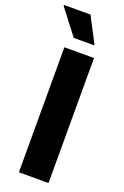

<svg xmlns="http://www.w3.org/2000/svg" viewBox="-186 -943 640 993"><g transform="rotate(20 133.5 -446.5)"><path d="M60 0V-688H223V0ZM89 -750 -17 -888V-893H129L201 -755V-750Z"/></g></svg>

Font: Saira Semi Condensed
Style: Bold
Weight: 700
Width: 4
Designer: Hector Gatti with collaboration of the Omnibus-Type team
Foundry: Omnibus-Type
Version: Version 1.001; ttfautohint (v1.8)